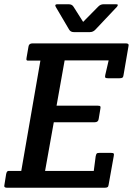

<svg xmlns="http://www.w3.org/2000/svg" viewBox="-28 -883 625 903"><path d="M563 -679Q577 -679 577 -671Q577 -668 576 -664L553 -530Q552 -521 548 -518Q544 -515 534 -515H480Q470 -515 467.5 -518Q465 -521 467 -530L483 -599H276L238 -386H431Q441 -386 443.5 -383Q446 -380 444 -371L436 -323Q434 -308 417 -308H225L184 -79H413L422 -148Q424 -158 427 -161Q430 -164 440 -164H494Q504 -164 506.5 -161Q509 -158 507 -149L483 -15Q482 -6 478 -3Q474 0 464 0H6Q-8 0 -8 -8Q-8 -11 -7 -15L1 -65Q3 -74 6.5 -77Q10 -80 20 -79H72L162 -598H110Q100 -597 97.5 -600Q95 -603 97 -612L106 -664Q108 -679 125 -679ZM459 -863H518Q526 -863 526 -859.5Q526 -856 522 -851L421 -744Q410 -732 395 -732H319Q304 -732 297 -744L234 -851Q232 -855 232 -857Q232 -863 242 -863H295Q311 -863 318 -851L363 -780L433 -851Q444 -863 459 -863Z"/></svg>

Font: Crete Round
Style: Italic
Weight: 400
Designer: Veronika Burian
Foundry: TypeTogether
Version: Version 1.001; ttfautohint (v1.6)